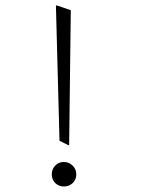

<svg xmlns="http://www.w3.org/2000/svg" viewBox="-20 -726 514 697"><path d="M187 -706 237 -689 231 -199H228L196 -215L183 -706ZM257 -93Q257 -74 244 -61.5Q231 -49 212 -49Q193 -49 180.5 -61.5Q168 -74 168 -93Q168 -112 180.5 -125Q193 -138 211.5 -138Q230 -138 243.5 -125Q257 -112 257 -93Z"/></svg>

Font: Halant Light
Style: Regular
Weight: 300
Designer: Hitesh Malaviya (Devanagari), Satya Rajpurohit (Latin)
Foundry: Indian Type Foundry
Version: Version 1.101;PS 1.0;hotconv 1.0.78;makeotf.lib2.5.61930; tt